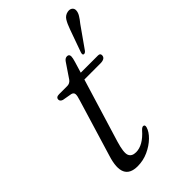

<svg xmlns="http://www.w3.org/2000/svg" viewBox="-207 -729 808 808"><g transform="rotate(-45 196.5 -325.5)"><path d="M129 -404 86.5 -411.5Q73.5 -416 73.5 -426Q73.5 -440 92.5 -440H140.5Q155.5 -440 165 -452.5L209 -517.5Q217 -529.5 228.5 -529.5Q241 -529.5 241 -516Q241 -507 235 -487.5L220.5 -439.5H323Q336 -439.5 336 -428.5Q336 -408.5 306 -408.5H211L124.5 -125Q109 -73.5 116.2 -55.8Q123.5 -38 148.5 -38Q190 -38 232 -86Q241.5 -96 248 -95Q257 -94 254 -81.5Q248 -60.5 226.8 -39.8Q205.5 -19 175.2 -5.2Q145 8.5 111.5 8.5Q22 8.5 58.5 -107L135 -359.5Q142.5 -382 141.2 -391.5Q140 -401 129 -404ZM317.5 -600.5Q326.5 -626 336 -641Q345.5 -656 363 -659.5Q376.5 -662 384.8 -655.8Q393 -649.5 392.5 -638.5Q392 -626.5 384.2 -613.8Q376.5 -601 364.5 -586.5L297.5 -491.5Q290.5 -483.5 283.5 -485.5Q277.5 -487.5 281.5 -500Z"/></g></svg>

Font: Fraunces 72pt Soft Light
Style: Italic
Weight: 300
Italic angle: -16°
Version: Version 1.000;[b76b70a41]